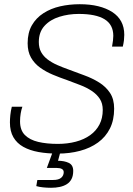

<svg xmlns="http://www.w3.org/2000/svg" viewBox="-20 -717 629 910"><path d="M254 11Q204 11 162.5 3.5Q121 -4 90.5 -21Q60 -38 43.5 -66.5Q27 -95 27 -137Q27 -152 29 -172Q31 -192 36 -211H86Q81 -197 78 -179Q75 -161 75 -142Q75 -100 98 -77Q121 -54 161 -44.5Q201 -35 254 -35Q300 -35 339.5 -45.5Q379 -56 407.5 -76.5Q436 -97 451.5 -127Q467 -157 467 -196Q467 -227 453 -248.5Q439 -270 415 -286Q391 -302 361 -313.5Q331 -325 299 -337Q264 -349 230.5 -363Q197 -377 170 -396.5Q143 -416 127 -444Q111 -472 111 -512Q111 -562 131 -597Q151 -632 186 -654.5Q221 -677 265 -687Q309 -697 358 -697Q407 -697 445.5 -687.5Q484 -678 512 -660Q540 -642 554.5 -615Q569 -588 569 -552Q569 -540 567.5 -526.5Q566 -513 562 -496H511Q514 -513 515.5 -525Q517 -537 517 -547Q517 -600 476 -625.5Q435 -651 353 -651Q305 -651 261.5 -637.5Q218 -624 191 -594.5Q164 -565 164 -518Q164 -490 175 -470Q186 -450 206 -435Q226 -420 251 -409Q276 -398 304 -388Q341 -374 379.5 -360Q418 -346 450 -326Q482 -306 501.5 -276.5Q521 -247 521 -202Q521 -148 501 -108Q481 -68 444.5 -41.5Q408 -15 359 -2Q310 11 254 11ZM222 173Q203 173 184 171Q165 169 152 165L157 136H232Q258 136 270 125.5Q282 115 282 99Q282 89 273.5 84Q265 79 249 79H202L235 -11H270L255 45Q285 45 306 55Q327 65 327 93Q327 116 319 131.5Q311 147 296.5 156Q282 165 263 169Q244 173 222 173Z"/></svg>

Font: Archivo SemiCondensed Thin
Style: Italic
Weight: 250
Width: 4
Italic angle: -10°
Designer: Hector Gatti
Foundry: Omnibus-Type
Version: Version 2.001